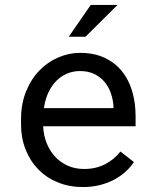

<svg xmlns="http://www.w3.org/2000/svg" viewBox="-20 -754 640 784"><path d="M318.4 9.8Q262.7 9.8 216.1 -9.3Q169.4 -28.3 136.2 -62.5Q103 -96.7 84.5 -143.6Q65.9 -190.4 65.9 -245.6V-266.1Q65.9 -330.1 86.4 -380.6Q106.9 -431.2 140.9 -466.1Q174.8 -501 218 -519.5Q261.2 -538.1 306.6 -538.1Q363.8 -538.1 406.5 -518.3Q449.2 -498.5 477.5 -463.6Q505.9 -428.7 519.8 -381.3Q533.7 -334 533.7 -278.8V-238.3H156.2Q157.7 -202.1 170.2 -170.4Q182.6 -138.7 204.3 -115Q226.1 -91.3 256.3 -77.6Q286.6 -64 323.2 -64Q371.6 -64 409.2 -83.5Q446.8 -103 471.7 -135.3L526.9 -92.3Q513.7 -72.3 493.9 -54Q474.1 -35.6 448.2 -21.5Q422.4 -7.3 389.6 1.2Q356.9 9.8 318.4 9.8ZM306.6 -463.9Q279.3 -463.9 254.9 -453.9Q230.5 -443.8 210.9 -424.6Q191.4 -405.3 178 -377.2Q164.6 -349.1 159.2 -312.5H443.4V-319.3Q441.9 -345.7 433.3 -371.6Q424.8 -397.5 408.2 -418Q391.6 -438.5 366.5 -451.2Q341.3 -463.9 306.6 -463.9ZM350.6 -733.9H460L329.1 -604H260.7Z"/></svg>

Font: TypoPRO Roboto Mono
Style: Regular
Weight: 400
Designer: Google
Version: Version 2.000986; 2015; ttfautohint (v1.3)